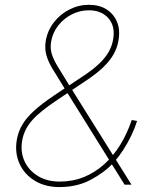

<svg xmlns="http://www.w3.org/2000/svg" viewBox="-20 -757 669 787"><path d="M223.1 9.8Q165.5 9.8 122.8 -16.1Q80.1 -42 60.1 -85.9Q40 -129.9 48.8 -183.1Q54.2 -215.8 70.6 -244.4Q86.9 -272.9 119.1 -302.5Q151.4 -332 203.1 -366.7L324.2 -447.3Q362.3 -472.7 387.2 -496.6Q412.1 -520.5 425.8 -544.9Q439.5 -569.3 443.8 -595.7Q453.1 -649.4 424.6 -682.1Q396 -714.8 344.2 -714.8Q307.1 -714.8 274.2 -698Q241.2 -681.2 218.5 -652.1Q195.8 -623 189.5 -586.4Q185.1 -560.1 191.9 -536.9Q198.7 -513.7 215.8 -485.6Q232.9 -457.5 258.8 -415.5L519 0H490.7L239.7 -402.8Q213.4 -445.3 195.3 -475.1Q177.2 -504.9 169.9 -531.5Q162.6 -558.1 167.5 -589.4Q174.8 -631.8 200.7 -665.3Q226.6 -698.7 264.4 -718Q302.2 -737.3 344.7 -737.3Q386.7 -737.3 416.3 -718.8Q445.8 -700.2 459.5 -667.7Q473.1 -635.3 465.8 -592.3Q461.4 -563.5 446.8 -536.6Q432.1 -509.8 405 -483.2Q377.9 -456.5 335.4 -428.2L215.8 -348.1Q142.1 -299.3 110.1 -262Q78.1 -224.6 70.8 -180.2Q63 -133.8 80.8 -95.7Q98.6 -57.6 136 -35.2Q173.3 -12.7 224.1 -12.7Q277.8 -12.7 323.7 -31.2Q369.6 -49.8 407.2 -83.7Q444.8 -117.7 473.1 -163.8Q501.5 -210 520 -265.1L542 -261.2Q532.2 -230.5 517.6 -200.2Q502.9 -169.9 485.4 -142.8Q467.8 -115.7 448.2 -93.3L440.4 -85Q406.7 -49.3 351.3 -19.8Q295.9 9.8 223.1 9.8Z"/></svg>

Font: Inter Thin
Style: Italic
Weight: 250
Italic angle: -9.3988°
Designer: Rasmus Andersson
Foundry: rsms
Version: Version 4.001;git-66647c0bb